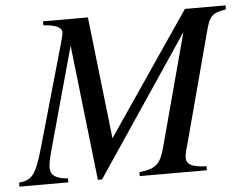

<svg xmlns="http://www.w3.org/2000/svg" viewBox="-81 -712 985 771"><g transform="rotate(-5 411.0 -326.5)"><path d="M855 -653H691L356 -161L300 -653H119V-637C169 -634 193 -622 193 -603C193 -595 189 -578 181 -551L67 -150C35 -38 19 -22 -33 -16V0H164V-16C113 -20 94 -36 94 -64C94 -75 98 -100 103 -118L221 -546L283 0H300L677 -561L554 -102C537 -40 517 -23 452 -16V0H722L723 -16C660 -18 642 -32 642 -58C642 -74 649 -95 656 -120L774 -563C788 -614 798 -628 855 -637Z"/></g></svg>

Font: XITS
Style: Italic
Weight: 400
Italic angle: -16.33°
Designer: MicroPress Inc., with final additions and corrections provided by Coen Hoffman, Elsevier (retired)
Version: Version 1.302